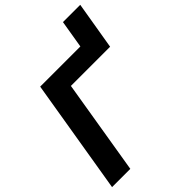

<svg xmlns="http://www.w3.org/2000/svg" viewBox="-255 -1025 1146 1146"><g transform="rotate(-45 318.5 -452.0)"><path d="M1.4 0 122.1 -727.5H461.3L490.6 -903.7H636.5L585.7 -600.8H254.7L155.5 0Z"/></g></svg>

Font: Inter Tight
Style: Italic
Weight: 400
Italic angle: -9.39999°
Designer: Rasmus Andersson
Foundry: rsms
Version: Version 3.002